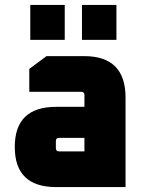

<svg xmlns="http://www.w3.org/2000/svg" viewBox="-20 -760 594 780"><path d="M208 0Q40 0 40 -163Q40 -326 208 -326H323V-374Q323 -387 310 -387H99V-480L169 -532H322Q490 -532 490 -364V0ZM207 -158Q207 -145 220 -145H323V-200H220Q207 -200 207 -187ZM103 -598V-740H243V-598ZM313 -598V-740H453V-598Z"/></svg>

Font: Oxanium ExtraBold
Style: Regular
Weight: 800
Designer: Severin Meyer
Version: Version 2.000